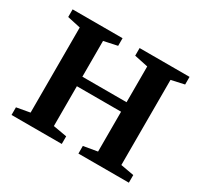

<svg xmlns="http://www.w3.org/2000/svg" viewBox="-117 -686 881 839"><g transform="rotate(30 323.0 -266.5)"><path d="M27 0V-38.5L94 -50.5V-480L27.5 -494.5V-533H279.5V-494.5L211.5 -480V-299.5H434.5V-480L365.5 -494.5V-533H617.5V-494.5L552 -480V-50.5L619 -38.5V0H364.5V-38.5L434.5 -50.5V-251.5H211.5V-50.5L280.5 -38.5V0Z"/></g></svg>

Font: Merriweather 72pt SemiBold
Style: Regular
Weight: 600
Version: Version 2.100